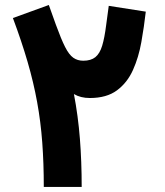

<svg xmlns="http://www.w3.org/2000/svg" viewBox="-20 -742 655 762"><path d="M310.5 -501Q287.6 -501 270.8 -512.9Q253.9 -524.9 238.3 -555.7Q222.7 -586.4 202.1 -643.1L173.8 -722.2L31.2 -670.4Q65.9 -577.6 89.6 -496.1Q113.3 -414.6 127.4 -336.7Q141.6 -258.8 147.7 -176.5Q153.8 -94.2 153.8 0H304.2Q304.2 -101.1 297.1 -191.4Q290 -281.7 273.4 -368.7Q299.8 -353 336.4 -353Q403.3 -353 444.3 -383.5Q485.4 -414.1 507.8 -464.4Q530.3 -514.6 541 -575.2Q551.8 -635.7 558.6 -695.8L411.6 -718.8L401.4 -643.1Q395 -591.8 385.5 -560.5Q376 -529.3 358.4 -515.1Q340.8 -501 310.5 -501Z"/></svg>

Font: Estedad-FD-VF Thin
Style: Regular
Weight: 100
Designer: Amin Abedi
Version: Version 5.0